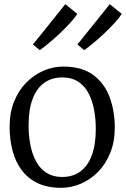

<svg xmlns="http://www.w3.org/2000/svg" viewBox="-20 -889 604 920"><path d="M26 -281Q26 -349.5 47.8 -403Q69.5 -456.5 106.5 -493.8Q143.5 -531 189.2 -550.5Q235 -570 283 -570Q372.5 -570 426.8 -529.8Q481 -489.5 505.5 -423Q530 -356.5 530 -278Q530 -210 508.2 -156.2Q486.5 -102.5 449.5 -65.2Q412.5 -28 366.8 -8.5Q321 11 273 11Q206 11 158.8 -12.2Q111.5 -35.5 82.2 -76Q53 -116.5 39.5 -169.2Q26 -222 26 -281ZM278 -41Q328.5 -41 364.5 -67Q400.5 -93 419.8 -144.5Q439 -196 439 -272Q439 -321.5 430.2 -366Q421.5 -410.5 402.8 -444.8Q384 -479 353.5 -498.5Q323 -518 279 -518Q228 -518 191.8 -492Q155.5 -466 136.2 -414.8Q117 -363.5 117 -287Q117 -237 126 -192.5Q135 -148 154 -113.8Q173 -79.5 203.8 -60.2Q234.5 -41 278 -41ZM171 -649H170L138 -676L293 -869L350.5 -822.5Q339 -804 316 -779Q293 -754 265.8 -728.2Q238.5 -702.5 213 -681.5Q187.5 -660.5 171 -649ZM384 -649H383L351 -676L506 -869L563.5 -822.5Q552 -804 529 -779Q506 -754 478.8 -728.2Q451.5 -702.5 426 -681.5Q400.5 -660.5 384 -649Z"/></svg>

Font: Merriweather 7pt Light
Style: Regular
Weight: 300
Designer: Eben Sorkin
Foundry: Eben Sorkin
Version: Version 2.200;gftools[0.9.31]